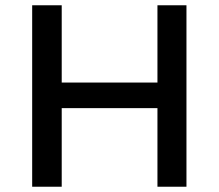

<svg xmlns="http://www.w3.org/2000/svg" viewBox="-20 -708 830 728"><path d="M102 0V-688H214V-395H577V-688H687V0H577V-298H214V0Z"/></svg>

Font: Saira SemiExpanded Medium
Style: Regular
Weight: 500
Width: 6
Designer: Hector Gatti with collaboration of the Omnibus-Type team
Foundry: Omnibus-Type
Version: Version 1.101